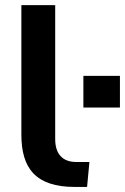

<svg xmlns="http://www.w3.org/2000/svg" viewBox="-20 -739 494 759"><path d="M275.9 0H324.2L333.5 -98.6H281.7C225.1 -98.6 198.2 -132.8 198.2 -189V-718.8H64.5V-206.5C64.5 -73.7 121.1 0 275.9 0ZM454.1 -314V-439H309.6V-314Z"/></svg>

Font: Winston SemiBold
Style: Regular
Weight: 600
Designer: Vernon Adams, Kim Jin-seong, David Berlow, Cristiano Sobral
Foundry: The Winston Project Authors
Version: Version 3.004